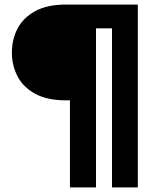

<svg xmlns="http://www.w3.org/2000/svg" viewBox="-20 -720 691 840"><path d="M286 100V-281H269Q186 -281 133.5 -310Q81 -339 56.5 -386.5Q32 -434 32 -490Q32 -547 56.5 -594.5Q81 -642 133.5 -671Q186 -700 269 -700H583V100H470V-596H400V100Z"/></svg>

Font: DM Sans 17pt
Style: Bold
Weight: 700
Version: Version 4.004;gftools[0.9.30]